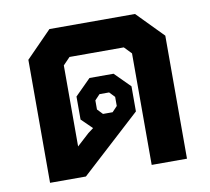

<svg xmlns="http://www.w3.org/2000/svg" viewBox="-67 -633 775 707"><g transform="rotate(-10 321.0 -279.0)"><path d="M577 -460V0H445V-417L419 -444H216L190 -417V-114L236 -156L256 -171L216 -210V-296L275 -355H365L422 -298V-204L199 0H65V-460L161 -558H481ZM282 -236 301 -216H337L356 -236V-270L337 -290H301L282 -270Z"/></g></svg>

Font: Chakra Petch
Style: Bold
Weight: 700
Designer: Katatrad Aksorn Co.,Ltd.
Foundry: Cadson Demak Co.,Ltd.
Version: Version 1.000; ttfautohint (v1.6)